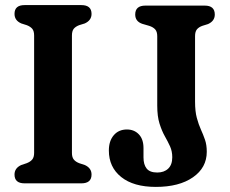

<svg xmlns="http://www.w3.org/2000/svg" viewBox="-20 -720 902 754"><path d="M262.5 -119.5Q262.5 -102.5 269.8 -93.5Q277 -84.5 291.5 -79L313 -72Q339.5 -60 339.5 -34.5Q339.5 0 299.5 0H76.5Q37 0 37 -34.5Q37 -60 63.5 -72L84.5 -79Q99 -84.5 106.5 -93.5Q114 -102.5 114 -119.5V-580.5Q114 -598 106.8 -606.8Q99.5 -615.5 85.5 -621L63.5 -628Q37 -639.5 37 -665.5Q37 -700 76.5 -700H299.5Q339.5 -700 339.5 -665.5Q339.5 -640 313 -628L290.5 -621Q276.5 -615.5 269.5 -606.8Q262.5 -598 262.5 -580.5ZM792 -124Q792 -61.5 737.8 -23.8Q683.5 14 592 14Q504.5 14 456 -24.8Q407.5 -63.5 407.5 -129Q407.5 -166.5 426.8 -189Q446 -211.5 478.5 -211.5Q507 -211.5 525.2 -192.5Q543.5 -173.5 543.5 -138.5V-102Q543.5 -73.5 556 -58Q568.5 -42.5 597.5 -42.5Q624.5 -42.5 640.5 -57.8Q656.5 -73 656.5 -102.5Q656.5 -126 647.8 -145.2Q639 -164.5 627.2 -185.2Q615.5 -206 606.5 -234.5Q597.5 -263 597.5 -305.5V-577.5Q597.5 -595.5 589.5 -604.5Q581.5 -613.5 566 -618.5L538.5 -626.5Q511 -636 511 -663Q511 -698 551 -698H784Q823.5 -698 823.5 -663Q823.5 -637.5 797 -625.5L774.5 -618.5Q760.5 -613.5 753.2 -604.5Q746 -595.5 746 -578V-321Q746 -282.5 753 -256.8Q760 -231 769 -211.2Q778 -191.5 785 -171.2Q792 -151 792 -124Z"/></svg>

Font: Fraunces 72pt S100 SemiBold
Style: Regular
Weight: 600
Version: Version 1.000; ttfautohint (v1.8.3)